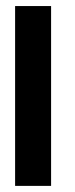

<svg xmlns="http://www.w3.org/2000/svg" viewBox="-20 -608 246 628"><path d="M29.4 -29.4H58.8V0H29.4ZM58.8 -29.4H88.2V0H58.8ZM88.2 -29.4H117.6V0H88.2ZM117.6 -29.4H147.1V0H117.6ZM117.6 -58.8H147.1V-29.4H117.6ZM88.2 -58.8H117.6V-29.4H88.2ZM58.8 -58.8H88.2V-29.4H58.8ZM29.4 -58.8H58.8V-29.4H29.4ZM29.4 -88.2H58.8V-58.8H29.4ZM29.4 -117.6H58.8V-88.2H29.4ZM29.4 -147.1H58.8V-117.6H29.4ZM29.4 -176.5H58.8V-147.1H29.4ZM29.4 -205.9H58.8V-176.5H29.4ZM29.4 -235.3H58.8V-205.9H29.4ZM29.4 -264.7H58.8V-235.3H29.4ZM58.8 -264.7H88.2V-235.3H58.8ZM58.8 -294.1H88.2V-264.7H58.8ZM58.8 -323.5H88.2V-294.1H58.8ZM88.2 -323.5H117.6V-294.1H88.2ZM88.2 -294.1H117.6V-264.7H88.2ZM117.6 -294.1H147.1V-264.7H117.6ZM117.6 -264.7H147.1V-235.3H117.6ZM117.6 -235.3H147.1V-205.9H117.6ZM117.6 -205.9H147.1V-176.5H117.6ZM117.6 -176.5H147.1V-147.1H117.6ZM117.6 -147.1H147.1V-117.6H117.6ZM117.6 -117.6H147.1V-88.2H117.6ZM117.6 -88.2H147.1V-58.8H117.6ZM88.2 -88.2H117.6V-58.8H88.2ZM88.2 -117.6H117.6V-88.2H88.2ZM88.2 -147.1H117.6V-117.6H88.2ZM88.2 -176.5H117.6V-147.1H88.2ZM88.2 -205.9H117.6V-176.5H88.2ZM88.2 -235.3H117.6V-205.9H88.2ZM88.2 -264.7H117.6V-235.3H88.2ZM58.8 -235.3H88.2V-205.9H58.8ZM58.8 -205.9H88.2V-176.5H58.8ZM58.8 -176.5H88.2V-147.1H58.8ZM58.8 -147.1H88.2V-117.6H58.8ZM58.8 -117.6H88.2V-88.2H58.8ZM58.8 -88.2H88.2V-58.8H58.8ZM29.4 -588.2H58.8V-558.8H29.4ZM29.4 -558.8H58.8V-529.4H29.4ZM29.4 -500H58.8V-470.6H29.4ZM29.4 -470.6H58.8V-441.2H29.4ZM29.4 -441.2H58.8V-411.8H29.4ZM29.4 -411.8H58.8V-382.4H29.4ZM29.4 -382.4H58.8V-352.9H29.4ZM29.4 -352.9H58.8V-323.5H29.4ZM29.4 -323.5H58.8V-294.1H29.4ZM29.4 -294.1H58.8V-264.7H29.4ZM58.8 -411.8H88.2V-382.4H58.8ZM58.8 -441.2H88.2V-411.8H58.8ZM58.8 -470.6H88.2V-441.2H58.8ZM58.8 -500H88.2V-470.6H58.8ZM58.8 -529.4H88.2V-500H58.8ZM29.4 -529.4H58.8V-500H29.4ZM58.8 -588.2H88.2V-558.8H58.8ZM88.2 -588.2H117.6V-558.8H88.2ZM88.2 -558.8H117.6V-529.4H88.2ZM117.6 -529.4H147.1V-500H117.6ZM117.6 -558.8H147.1V-529.4H117.6ZM117.6 -588.2H147.1V-558.8H117.6ZM117.6 -500H147.1V-470.6H117.6ZM117.6 -470.6H147.1V-441.2H117.6ZM117.6 -441.2H147.1V-411.8H117.6ZM117.6 -411.8H147.1V-382.4H117.6ZM117.6 -382.4H147.1V-352.9H117.6ZM117.6 -352.9H147.1V-323.5H117.6ZM117.6 -323.5H147.1V-294.1H117.6ZM88.2 -352.9H117.6V-323.5H88.2ZM88.2 -382.4H117.6V-352.9H88.2ZM88.2 -411.8H117.6V-382.4H88.2ZM58.8 -382.4H88.2V-352.9H58.8ZM58.8 -352.9H88.2V-323.5H58.8ZM88.2 -441.2H117.6V-411.8H88.2ZM88.2 -529.4H117.6V-500H88.2ZM88.2 -500H117.6V-470.6H88.2ZM88.2 -470.6H117.6V-441.2H88.2ZM58.8 -558.8H88.2V-529.4H58.8Z"/></svg>

Font: Jersey 20
Style: Regular
Weight: 400
Designer: Sarah Cadigan-Fried
Version: Version 1.000; ttfautohint (v1.8.4.7-5d5b)